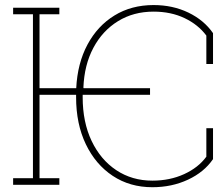

<svg xmlns="http://www.w3.org/2000/svg" viewBox="-20 -742 894 771"><path d="M591.8 9.8Q501.5 9.8 432.6 -35.9Q363.8 -81.5 324.7 -162.8Q285.6 -244.1 285.6 -351.6V-361.3H138.7V-26.4H218.3V0H32.7V-26.4H112.3V-684.6H32.7V-710.9H218.3V-684.6H138.7V-387.7H286.1Q291 -487.8 331.3 -563Q371.6 -638.2 439.7 -679.9Q507.8 -721.7 596.7 -721.7Q673.8 -721.7 736.6 -691.4Q799.3 -661.1 835.4 -608.9V-484.9H808.6V-599.1Q775.9 -643.1 721.2 -669.2Q666.5 -695.3 596.7 -695.3Q516.1 -695.3 453.9 -657Q391.6 -618.7 355 -550Q318.4 -481.4 314.9 -390.1L315.9 -387.7H582.5V-361.3H312V-351.6Q312 -251.5 347.9 -176Q383.8 -100.6 447 -58.6Q510.3 -16.6 591.8 -16.6Q662.1 -16.6 719.2 -42.7Q776.4 -68.8 808.6 -112.8V-227.1H835.4V-103Q799.8 -50.8 734.9 -20.5Q669.9 9.8 591.8 9.8Z"/></svg>

Font: Roboto Slab Thin
Style: Regular
Weight: 100
Designer: Google
Version: Version 2.000; ttfautohint (v1.8.1.43-b0c9)